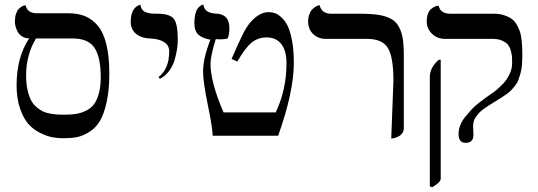

<svg xmlns="http://www.w3.org/2000/svg" viewBox="-20 -579 2294 819"><path d="M288.6 -415H133.3Q91.3 -344.2 91.3 -256.8Q91.3 -223.1 97.2 -196.5Q103 -169.9 111.8 -152.6Q120.6 -135.3 135 -122.8Q149.4 -110.4 161.9 -104.2Q174.3 -98.1 192.9 -94.7Q211.4 -91.3 223.4 -90.6Q235.4 -89.8 253.4 -89.8Q281.7 -89.8 302.2 -92.8Q322.8 -95.7 344.2 -105.5Q365.7 -115.2 379.2 -132.1Q392.6 -148.9 401.1 -178.5Q409.7 -208 409.7 -249Q409.7 -334 383.5 -374.5Q357.4 -415 288.6 -415ZM250.5 10.7Q227.1 10.7 204.1 6.6Q181.2 2.4 152.1 -11.7Q123 -25.9 101.8 -49.3Q80.6 -72.8 65.7 -115.5Q50.8 -158.2 50.8 -214.8Q50.8 -335.4 104.5 -415.5Q87.9 -415.5 75 -423.3Q62 -431.2 55.7 -443.1Q49.3 -455.1 46.4 -466.1Q43.5 -477.1 43.5 -485.8Q43.5 -504.9 48.1 -519.3Q52.7 -533.7 59.6 -540.5Q66.4 -547.4 73 -551.3Q79.6 -555.2 84 -555.7L88.9 -556.6Q96.7 -522.5 137.2 -522.5H271.5Q312 -522.5 342.8 -510Q373.5 -497.6 397.5 -469Q421.4 -440.4 433.8 -389.4Q446.3 -338.4 446.3 -265.6Q446.3 -194.8 434.8 -143.1Q423.3 -91.3 405.8 -62.3Q388.2 -33.2 360.8 -16.1Q333.5 1 308.3 5.9Q283.2 10.7 250.5 10.7Z M662.1 -242.7 656.2 -250.5Q701.7 -284.2 701.7 -360.8Q701.7 -385.3 680.4 -399.2Q659.2 -413.1 622.6 -414.6Q582 -416 559.8 -435.1Q537.6 -454.1 537.6 -486.8Q537.6 -505.9 542 -520Q546.4 -534.2 552.2 -541.3Q558.1 -548.3 564.2 -552.5Q570.3 -556.6 574.7 -557.6L579.1 -558.6Q581.1 -545.4 587.6 -537.1Q594.2 -528.8 606 -525.4Q617.7 -522 626.2 -521.2Q634.8 -520.5 649.9 -520.5Q703.6 -520.5 720.9 -499.5Q738.3 -478.5 738.3 -410.6Q738.3 -391.1 735.4 -370.8Q732.4 -350.6 725.3 -325Q718.3 -299.3 701.9 -277.1Q685.5 -254.9 662.1 -242.7Z M877.4 -409.7Q843.3 -415.5 826.2 -431.2Q809.1 -446.8 809.1 -481Q809.1 -502.4 813 -518.3Q816.9 -534.2 822.5 -541.7Q828.1 -549.3 834 -553.5Q839.8 -557.6 843.8 -558.6L847.7 -559.1Q851.6 -523.4 900.4 -521Q958.5 -519.5 958.5 -458.5Q958.5 -436 952.1 -415.5Q937.5 -411.1 918.5 -411.1Q912.1 -411.1 900.4 -412.1Q877.9 -338.9 877.9 -307.6Q877.9 -228 933.6 -99.6H1156.2Q1202.1 -196.3 1202.1 -309.6Q1202.1 -362.8 1179.9 -391.1Q1157.7 -419.4 1117.2 -419.4Q1081.5 -419.4 1054.4 -398.2Q1027.3 -377 992.2 -316.4L967.8 -327.6Q997.1 -395.5 1014.2 -429.9Q1031.2 -464.4 1048.8 -484.4Q1086.4 -527.3 1126 -527.3Q1140.1 -527.3 1153.3 -522.7Q1166.5 -518.1 1181.6 -503.9Q1196.8 -489.7 1207.8 -466.8Q1218.8 -443.8 1226.1 -403.6Q1233.4 -363.3 1233.4 -310.1Q1233.4 -188 1166.5 0H887.2Q886.7 -32.7 866.5 -131.1Q846.2 -229.5 846.2 -274.9Q846.2 -329.1 877.4 -409.7Z M1648.9 11.7 1658.2 -234.4Q1658.2 -335.9 1634.5 -374.5Q1610.8 -413.1 1545.9 -413.1H1371.1Q1336.4 -413.1 1315.4 -434.1Q1294.4 -455.1 1294.4 -486.8Q1294.4 -504.4 1299.6 -518.1Q1304.7 -531.7 1311.8 -538.8Q1318.8 -545.9 1325.9 -550.3Q1333 -554.7 1338.4 -555.7L1343.3 -557.1Q1352.1 -520.5 1392.1 -520.5H1518.1Q1555.7 -520.5 1582.5 -517.3Q1609.4 -514.2 1630.9 -506.3Q1652.3 -498.5 1665.3 -486.1Q1678.2 -473.6 1687 -453.1Q1695.8 -432.6 1699.2 -406.5Q1702.6 -380.4 1702.6 -343.8V-33.2Q1702.6 -21.5 1697 -12.5Q1691.4 -3.4 1683.6 1Q1675.8 5.4 1668 8.1Q1660.2 10.7 1654.8 11.2Z M1823.7 219.7 1813.5 215.8V-251Q1813.5 -291 1851.6 -324.2H1859.9V183.6Q1859.9 198.2 1823.7 219.7ZM1998 -38.1Q1998 -35.6 1998.8 -23.4Q1999.5 -11.2 1999.5 -3.4Q1999.5 30.3 1965.8 30.3Q1936 30.3 1936 -7.8Q1936 -26.4 1943.4 -45.2Q1950.7 -64 1965.3 -81.8Q1980 -99.6 1992.7 -113.3Q2005.4 -127 2025.6 -142.3Q2045.9 -157.7 2054 -163.6Q2062 -169.4 2077.6 -180.2Q2085.9 -185.5 2097.2 -194.8Q2108.4 -204.1 2125.2 -221.2Q2142.1 -238.3 2153.3 -262Q2164.6 -285.6 2164.6 -309.6Q2164.6 -326.7 2163.8 -337.6Q2163.1 -348.6 2158.4 -364.5Q2153.8 -380.4 2145.5 -389.6Q2137.2 -398.9 2121.1 -406Q2105 -413.1 2082 -413.1H1879.4Q1844.7 -413.1 1822.5 -435.1Q1800.3 -457 1800.3 -488.3Q1800.3 -506.8 1805.4 -520.3Q1810.5 -533.7 1818.1 -540Q1825.7 -546.4 1833.3 -550Q1840.8 -553.7 1846.2 -554.2L1851.1 -554.7Q1858.9 -520.5 1899.9 -520.5H2086.4Q2111.3 -520.5 2130.9 -513.9Q2150.4 -507.3 2163.1 -498Q2175.8 -488.8 2184.8 -472.7Q2193.8 -456.5 2198.2 -443.1Q2202.6 -429.7 2204.8 -409.2Q2207 -388.7 2207.5 -376.2Q2208 -363.8 2208 -344.2Q2208 -320.8 2206.3 -301.3Q2204.6 -281.7 2200 -265.6Q2195.3 -249.5 2191.2 -237.5Q2187 -225.6 2177.7 -214.1Q2168.5 -202.6 2162.1 -195.6Q2155.8 -188.5 2142.3 -178.7Q2128.9 -168.9 2120.6 -163.8Q2112.3 -158.7 2095.2 -147.9Q2076.2 -136.2 2067.4 -130.6Q2058.6 -125 2044.7 -115.2Q2030.8 -105.5 2024.4 -98.4Q2018.1 -91.3 2010.7 -81.5Q2003.4 -71.8 2000.7 -61Q1998 -50.3 1998 -38.1Z"/></svg>

Font: Libertinage
Style: f
Weight: 400
Designer: OSP
Foundry: OSP
Version: Version 1.0; 2008; OFL relea